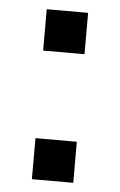

<svg xmlns="http://www.w3.org/2000/svg" viewBox="-44 -609 369 592"><g transform="rotate(5 140.5 -313.0)"><path d="M77 -576H205V-448H77ZM77 -177H205V-50H77Z"/></g></svg>

Font: Asta Sans SemiBold
Style: Regular
Weight: 600
Designer: 42dot
Version: Version 1.000